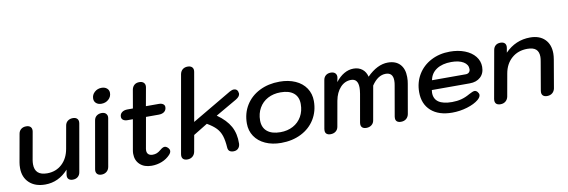

<svg xmlns="http://www.w3.org/2000/svg" viewBox="-54 -1182 4780 1615"><g transform="rotate(-10 2335.5 -374.5)"><path d="M43 -163Q43 -188 47 -211L89 -447Q93 -472 110.5 -486Q128 -500 154 -500Q177 -500 189.5 -489Q202 -478 202 -458Q202 -451 201 -447L159 -211Q156 -192 156 -175Q156 -80 261 -80Q336 -80 387.5 -127.5Q439 -175 453 -256L487 -447Q491 -472 509 -486Q527 -500 553 -500Q575 -500 587.5 -489Q600 -478 600 -459Q600 -451 599 -447L528 -43Q524 -18 507 -4Q490 10 464 10Q442 10 430 -0.5Q418 -11 418 -30Q418 -38 419 -43L426 -82Q343 10 229 10Q143 10 93 -37Q43 -84 43 -163Z M750 -631Q750 -664 775 -686.5Q800 -709 835 -709Q863 -709 880.5 -694Q898 -679 898 -655Q898 -622 873 -599.5Q848 -577 812 -577Q784 -577 767 -592Q750 -607 750 -631ZM662 -32Q662 -39 663 -43L734 -447Q738 -473 756 -486.5Q774 -500 799 -500Q822 -500 834.5 -488Q847 -476 847 -458Q847 -451 846 -447L775 -43Q770 -18 752 -4Q734 10 709 10Q686 10 674 -1.5Q662 -13 662 -32Z M1114 -138Q1113 -133 1113 -125Q1113 -103 1126 -91.5Q1139 -80 1162 -80Q1182 -80 1198 -86.5Q1214 -93 1233 -109Q1255 -128 1271 -128Q1285 -128 1298.5 -114.5Q1312 -101 1312 -87Q1312 -71 1296 -54Q1267 -23 1225.5 -6.5Q1184 10 1138 10Q1075 10 1038 -24.5Q1001 -59 1001 -116Q1001 -131 1004 -147L1049 -403H1004Q980 -403 966.5 -413Q953 -423 953 -440Q953 -464 971 -478Q989 -492 1019 -492H1065L1092 -648Q1097 -673 1113.5 -687Q1130 -701 1156 -701Q1179 -701 1192 -689.5Q1205 -678 1205 -659Q1205 -652 1204 -648L1176 -492H1286Q1309 -492 1322.5 -482.5Q1336 -473 1336 -457Q1336 -432 1318.5 -417.5Q1301 -403 1270 -403H1161Z M1396 -31Q1396 -39 1397 -43L1514 -706Q1519 -731 1536 -745Q1553 -759 1579 -759Q1602 -759 1614.5 -748Q1627 -737 1627 -718Q1627 -710 1626 -706L1553 -291L1893 -491Q1913 -502 1928 -502Q1953 -502 1962 -480Q1966 -466 1966 -461Q1966 -436 1931 -415L1749 -310Q1826 -256 1860.5 -193.5Q1895 -131 1893 -46Q1892 -21 1877 -5.5Q1862 10 1837 10Q1792 10 1789 -29Q1785 -92 1772 -131.5Q1759 -171 1732 -199.5Q1705 -228 1655 -257L1534 -183L1509 -43Q1504 -19 1486.5 -4.5Q1469 10 1443 10Q1420 10 1408 -0.5Q1396 -11 1396 -31Z M1987 -201Q1987 -288 2029 -356Q2071 -424 2146.5 -462Q2222 -500 2318 -500Q2394 -500 2452.5 -474Q2511 -448 2543 -400Q2575 -352 2575 -290Q2575 -203 2533 -134.5Q2491 -66 2415.5 -28Q2340 10 2244 10Q2168 10 2109.5 -16.5Q2051 -43 2019 -91Q1987 -139 1987 -201ZM2462 -284Q2462 -345 2423 -377.5Q2384 -410 2311 -410Q2249 -410 2201.5 -384.5Q2154 -359 2127.5 -312.5Q2101 -266 2101 -207Q2101 -146 2140.5 -113Q2180 -80 2253 -80Q2314 -80 2361.5 -105.5Q2409 -131 2435.5 -177.5Q2462 -224 2462 -284Z M2620 -29Q2620 -38 2621 -43L2692 -447Q2696 -472 2713 -486Q2730 -500 2756 -500Q2779 -500 2792 -488.5Q2805 -477 2805 -457Q2805 -451 2804 -447L2797 -412Q2830 -455 2869 -477.5Q2908 -500 2950 -500Q2994 -500 3024 -476.5Q3054 -453 3064 -411Q3153 -500 3243 -500Q3310 -500 3346.5 -461Q3383 -422 3383 -352Q3383 -320 3378 -295L3334 -43Q3329 -19 3311.5 -4.5Q3294 10 3267 10Q3245 10 3233 0Q3221 -10 3221 -29Q3221 -38 3222 -43L3267 -301Q3271 -321 3271 -341Q3271 -410 3209 -410Q3142 -410 3089 -331L3038 -43Q3034 -18 3015.5 -4Q2997 10 2972 10Q2949 10 2937 -0.5Q2925 -11 2925 -30Q2925 -39 2926 -43L2968 -282Q2973 -314 2973 -333Q2973 -410 2913 -410Q2860 -410 2821.5 -368.5Q2783 -327 2770 -257L2732 -43Q2728 -18 2710 -4Q2692 10 2666 10Q2644 10 2632 0Q2620 -10 2620 -29Z M3460 -208Q3460 -292 3500 -358.5Q3540 -425 3611.5 -462.5Q3683 -500 3773 -500Q3844 -500 3900 -478Q3956 -456 3987.5 -416.5Q4019 -377 4019 -327Q4019 -272 3984.5 -240Q3950 -208 3892 -208H3568Q3566 -192 3566 -185Q3566 -79 3719 -79Q3762 -79 3798.5 -88.5Q3835 -98 3873 -120Q3906 -138 3920 -138Q3933 -138 3945 -125Q3956 -111 3956 -99Q3956 -80 3932 -59Q3896 -29 3833.5 -10Q3771 9 3705 9Q3590 9 3525 -49Q3460 -107 3460 -208ZM3872 -289Q3890 -289 3900.5 -299.5Q3911 -310 3911 -327Q3911 -366 3873 -389Q3835 -412 3770 -412Q3693 -412 3644 -380Q3595 -348 3584 -289Z M4070 -31Q4070 -39 4071 -43L4143 -447Q4147 -472 4163 -486Q4179 -500 4205 -500Q4227 -500 4239.5 -489.5Q4252 -479 4252 -459Q4252 -451 4251 -447L4244 -408Q4334 -500 4458 -500Q4538 -500 4583 -455.5Q4628 -411 4628 -334Q4628 -312 4623 -282L4582 -43Q4577 -19 4559.5 -4.5Q4542 10 4515 10Q4493 10 4481 -0.5Q4469 -11 4469 -30Q4469 -38 4470 -43L4511 -282Q4516 -309 4516 -325Q4516 -368 4492.5 -389Q4469 -410 4419 -410Q4339 -410 4285 -362.5Q4231 -315 4217 -234L4183 -43Q4178 -19 4160.5 -4.5Q4143 10 4117 10Q4094 10 4082 -0.5Q4070 -11 4070 -31Z"/></g></svg>

Font: Kodchasan SemiBold
Style: Italic
Weight: 600
Italic angle: -10°
Version: Version 1.000; ttfautohint (v1.6)